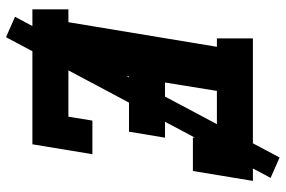

<svg xmlns="http://www.w3.org/2000/svg" viewBox="-176 -688 952 640"><g transform="rotate(90 300.0 -368.0)"><path d="M11 0V-120H54L136 -615H108V-735H583L550 -535H438L451 -615H283L255 -442H439L419 -322H235L201 -120H369L382 -200H494L461 0ZM104 88 36 58 505 -824 573 -794Z"/></g></svg>

Font: Iosevka Curly Slab HvExObl
Style: Regular
Weight: 900
Width: 7
Italic angle: -9°
Monospace: yes
Designer: Belleve Invis
Foundry: Belleve Invis
Version: Version 11.1.0; ttfautohint (v1.8.3)